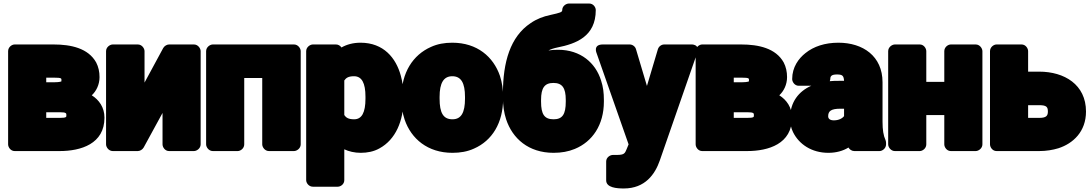

<svg xmlns="http://www.w3.org/2000/svg" viewBox="-20 -818 6174 1088"><path d="M544 -381C544 -411 538 -439 525 -464C480 -545 382 -566 284 -566H63C47 -566 26 -551 26 -528V0C26 16 40 38 63 38H318C439 38 572 -3 572 -151C572 -210 541 -252 500 -278C525 -301 544 -338 544 -381ZM356 -165C356 -156 359 -150 318 -150H242V-182H318C358 -182 356 -175 356 -165ZM328 -362V-357C327 -356 315 -352 292 -352H242V-378H284C333 -378 328 -373 328 -362Z M938 -566C926 -566 912 -558 905 -546L799 -350V-528C799 -544 784 -566 761 -566H619C603 -566 581 -551 581 -528V0C581 16 596 38 619 38H761C773 38 787 30 794 18L901 -178V0C901 16 915 38 938 38H1079C1095 38 1117 23 1117 0V-528C1117 -544 1102 -566 1079 -566Z M1646 38C1662 38 1684 23 1684 0V-528C1684 -544 1669 -566 1646 -566H1186C1170 -566 1148 -551 1148 -528V0C1148 16 1163 38 1186 38H1327C1343 38 1364 23 1364 0V-376H1466V0C1466 16 1481 38 1504 38Z M1915 -549C1908 -559 1897 -566 1884 -566H1753C1737 -566 1715 -551 1715 -528V203C1715 219 1730 240 1753 240H1894C1910 240 1931 226 1931 203V28C1956 40 1989 48 2024 48C2061 48 2098 41 2130 23C2222 -27 2267 -133 2267 -259V-270C2267 -313 2261 -354 2251 -390C2224 -489 2154 -576 2023 -576C1981 -576 1945 -566 1915 -549ZM1987 -142C1955 -142 1941 -151 1931 -166V-362C1941 -376 1953 -386 1986 -386C2030 -386 2051 -348 2051 -270V-259C2051 -180 2030 -142 1987 -142Z M2255 -269V-259C2255 -217 2260 -178 2273 -140C2310 -32 2403 48 2544 48C2588 48 2629 41 2666 24C2769 -21 2831 -122 2831 -259V-269C2831 -312 2825 -351 2813 -388C2776 -496 2684 -576 2543 -576C2499 -576 2459 -569 2422 -552C2320 -507 2255 -406 2255 -269ZM2615 -269V-259C2615 -179 2593 -142 2544 -142C2492 -142 2471 -178 2471 -259V-269C2471 -348 2494 -386 2543 -386C2593 -386 2615 -348 2615 -269Z M3088 -532C3101 -539 3119 -545 3139 -549C3244 -570 3356 -611 3356 -761C3356 -777 3342 -798 3319 -798H3204C3188 -798 3166 -784 3166 -761C3166 -749 3156 -746 3098 -733C3059 -725 3020 -710 2987 -687C2871 -610 2830 -465 2830 -290V-263C2830 -220 2836 -179 2848 -142C2884 -33 2975 48 3117 48C3161 48 3201 41 3237 26C3337 -15 3402 -110 3402 -242V-252C3402 -291 3398 -326 3386 -362C3355 -461 3271 -536 3142 -536C3123 -536 3105 -535 3088 -532ZM3186 -252V-242C3186 -170 3167 -142 3117 -142C3065 -142 3046 -170 3046 -242V-252C3046 -320 3066 -348 3116 -348C3166 -348 3186 -320 3186 -252Z M3515 250C3636 250 3692 169 3719 91L3930 -516C3949 -571 3895 -566 3895 -566H3744C3728 -566 3713 -555 3708 -539L3646 -331L3584 -539C3580 -554 3565 -566 3548 -566H3396C3338 -566 3361 -516 3361 -516L3542 0L3531 27C3521 51 3518 60 3474 60H3453C3437 60 3415 74 3415 97V204C3415 246 3476 250 3515 250Z M4440 -381C4440 -411 4434 -439 4421 -464C4376 -545 4278 -566 4180 -566H3959C3943 -566 3922 -551 3922 -528V0C3922 16 3936 38 3959 38H4214C4335 38 4468 -3 4468 -151C4468 -210 4437 -252 4396 -278C4421 -301 4440 -338 4440 -381ZM4252 -165C4252 -156 4255 -150 4214 -150H4138V-182H4214C4254 -182 4252 -175 4252 -165ZM4224 -362V-357C4223 -356 4211 -352 4188 -352H4138V-378H4180C4229 -378 4224 -373 4224 -362Z M4682 -358C4683 -362 4685 -366 4685 -370C4685 -386 4691 -396 4723 -396C4755 -396 4761 -388 4763 -360H4738C4719 -360 4700 -360 4682 -358ZM4731 -576C4655 -576 4591 -555 4544 -517C4506 -487 4469 -438 4469 -370C4469 -354 4483 -332 4506 -332H4577C4507 -301 4457 -240 4457 -148C4457 -119 4462 -93 4474 -69C4508 0 4580 48 4674 48C4719 48 4757 37 4788 18C4794 29 4807 38 4821 38H4964C4980 38 5001 23 5001 0V-8C5001 -13 5000 -19 4998 -24C4986 -50 4981 -82 4981 -128V-352C4981 -500 4870 -576 4731 -576ZM4673 -159C4673 -188 4688 -202 4743 -202H4763V-160C4753 -147 4733 -136 4705 -136C4681 -136 4673 -147 4673 -159Z M5509 38C5525 38 5547 23 5547 0V-528C5547 -544 5532 -566 5509 -566H5368C5352 -566 5331 -551 5331 -528V-354H5229V-528C5229 -544 5215 -566 5192 -566H5051C5035 -566 5013 -551 5013 -528V0C5013 16 5028 38 5051 38H5192C5208 38 5229 23 5229 0V-166H5331V0C5331 16 5345 38 5368 38Z M5869 -412H5806V-528C5806 -544 5792 -566 5769 -566H5627C5611 -566 5590 -551 5590 -528V0C5590 16 5604 38 5627 38H5869C5909 38 5945 32 5978 22C6061 -5 6134 -72 6134 -186C6134 -339 6011 -412 5869 -412ZM5918 -186C5918 -162 5909 -150 5869 -150H5806V-222H5869C5910 -222 5918 -212 5918 -186Z"/></svg>

Font: Asimov Print
Style: E
Weight: 500
Designer: Google
Version: Version 2.000980; 2014